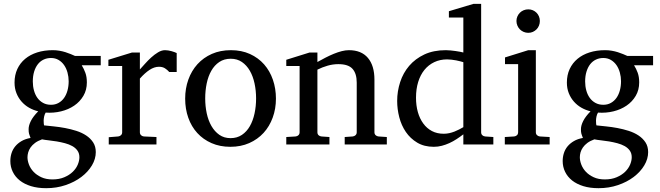

<svg xmlns="http://www.w3.org/2000/svg" viewBox="-20 -757 3459 1006"><path d="M396 66.9Q396 46.4 385.7 32Q375.5 17.6 358.6 8.3Q341.8 -1 320.6 -6.6Q299.3 -12.2 277.6 -15.9Q255.9 -19.5 235.4 -21.7Q214.8 -23.9 200.2 -26.9Q178.2 -19 163.6 -8.1Q148.9 2.9 140.1 15.6Q131.3 28.3 127.7 41.5Q124 54.7 124 66.9Q124 85 131.8 105.5Q139.6 126 155.8 143.1Q171.9 160.2 196.5 171.6Q221.2 183.1 254.9 183.1Q290.5 183.1 317.1 171.6Q343.8 160.2 361.3 143.1Q378.9 126 387.5 105.5Q396 85 396 66.9ZM339.8 -331.1Q339.8 -354.5 333.7 -376.7Q327.6 -398.9 315.9 -415.8Q304.2 -432.6 286.9 -442.9Q269.5 -453.1 247.1 -453.1Q226.1 -453.1 208.5 -444.8Q190.9 -436.5 178.5 -420.7Q166 -404.8 158.9 -381.8Q151.9 -358.9 151.9 -330.1Q151.9 -305.2 158 -283Q164.1 -260.7 176 -244.1Q188 -227.5 205.8 -217.8Q223.6 -208 247.1 -208Q269.5 -208 286.9 -217.8Q304.2 -227.5 315.9 -244.1Q327.6 -260.7 333.7 -283.2Q339.8 -305.7 339.8 -331.1ZM408.2 -415Q419.4 -397 427.2 -375.7Q435.1 -354.5 435.1 -325.2Q435.1 -285.6 417 -254.9Q398.9 -224.1 368.9 -203.6Q338.9 -183.1 300 -173.6Q261.2 -164.1 219.2 -167Q213.4 -157.2 211.2 -146Q209 -134.8 208.7 -125Q208.5 -115.2 209.5 -108.2Q210.4 -101.1 210.9 -100.1Q233.4 -97.7 262.2 -94.7Q291 -91.8 321 -86.2Q351.1 -80.6 380.1 -71.3Q409.2 -62 431.6 -47.1Q454.1 -32.2 468 -11Q481.9 10.3 481.9 40Q481.9 75.7 461.7 109.6Q441.4 143.6 406.2 170.2Q371.1 196.8 323.7 212.9Q276.4 229 222.2 229Q177.2 229 142.3 218.3Q107.4 207.5 83.5 188.5Q59.6 169.4 46.9 143.3Q34.2 117.2 34.2 86.9Q34.2 64.9 40.5 45.2Q46.9 25.4 60.1 9.5Q73.2 -6.3 93 -17.8Q112.8 -29.3 140.1 -34.2Q137.2 -42 135.3 -47.1Q133.3 -52.2 132.1 -56.9Q130.9 -61.5 130.4 -66.7Q129.9 -71.8 129.9 -80.1Q129.9 -99.6 141.8 -123.3Q153.8 -147 180.2 -173.8Q155.3 -179.7 132.8 -192.4Q110.4 -205.1 93.3 -224.4Q76.2 -243.7 66.2 -268.8Q56.2 -293.9 56.2 -324.2Q56.2 -363.8 70.8 -395.3Q85.4 -426.8 111.8 -448.7Q138.2 -470.7 175 -482.4Q211.9 -494.1 256.8 -494.1Q274.4 -494.1 291.3 -491.2Q308.1 -488.3 323 -483.6Q337.9 -479 350.6 -473.6Q363.3 -468.3 373 -463.9H507.8V-415Z M866.7 -379.9Q856.9 -391.1 844.2 -399.2Q831.5 -407.2 813 -407.2Q788.6 -407.2 763.7 -390.9Q738.8 -374.5 712.9 -345.2V-64Q712.9 -54.7 718.8 -48.8Q724.6 -43 733.9 -42L799.8 -39.1V0H549.8V-38.1L599.1 -42Q607.9 -43 614 -48.8Q620.1 -54.7 620.1 -64V-411.1H547.9V-443.8L671.9 -481.9H712.9V-393.1Q723.6 -404.8 739 -422.1Q754.4 -439.5 772 -455.6Q789.6 -471.7 808.3 -482.9Q827.1 -494.1 844.7 -494.1Q852.5 -494.1 861.3 -492.7Q870.1 -491.2 878.4 -489Q886.7 -486.8 893.8 -484.1Q900.9 -481.4 905.8 -479V-379.9Z M1321.8 -241.2Q1321.8 -282.2 1313.7 -319.8Q1305.7 -357.4 1289.1 -386.2Q1272.5 -415 1247.6 -432.1Q1222.7 -449.2 1189 -449.2Q1154.3 -449.2 1128.9 -432.1Q1103.5 -415 1087.2 -386.2Q1070.8 -357.4 1063 -319.8Q1055.2 -282.2 1055.2 -241.2Q1055.2 -200.7 1063.2 -163.1Q1071.3 -125.5 1087.9 -96.7Q1104.5 -67.9 1129.4 -50.5Q1154.3 -33.2 1188 -33.2Q1222.2 -33.2 1247.6 -50.3Q1272.9 -67.4 1289.3 -96.2Q1305.7 -125 1313.7 -162.6Q1321.8 -200.2 1321.8 -241.2ZM1425.8 -240.2Q1425.8 -187 1408.9 -140.9Q1392.1 -94.7 1361.1 -60.8Q1330.1 -26.9 1285.9 -7.3Q1241.7 12.2 1187 12.2Q1132.3 12.2 1088.4 -7.1Q1044.4 -26.4 1013.7 -60.1Q982.9 -93.8 966.6 -139.9Q950.2 -186 950.2 -240.2Q950.2 -293.5 966.8 -339.8Q983.4 -386.2 1014.6 -420.7Q1045.9 -455.1 1090.1 -474.6Q1134.3 -494.1 1189.9 -494.1Q1245.6 -494.1 1289.6 -474.1Q1333.5 -454.1 1363.8 -419.7Q1394 -385.3 1409.9 -339.1Q1425.8 -293 1425.8 -240.2Z M1786.1 0V-39.1L1828.1 -42Q1836.9 -43 1843 -48.8Q1849.1 -54.7 1849.1 -64V-324.2Q1849.1 -371.6 1827.1 -396.2Q1805.2 -420.9 1752.9 -420.9Q1724.1 -420.9 1696.3 -412.8Q1668.5 -404.8 1643.1 -392.1V-64Q1643.1 -54.7 1648.9 -48.8Q1654.8 -43 1664.1 -42L1706.1 -39.1V0H1480V-39.1L1528.8 -42Q1538.1 -43 1543.9 -48.8Q1549.8 -54.7 1549.8 -64V-411.1H1480V-443.8L1602.1 -481.9H1643.1V-432.1Q1664.1 -443.8 1685.8 -455.1Q1707.5 -466.3 1729 -475.1Q1750.5 -483.9 1770.5 -489Q1790.5 -494.1 1808.1 -494.1Q1873.5 -494.1 1907.7 -453.6Q1941.9 -413.1 1941.9 -339.8V-64Q1941.9 -54.7 1948 -48.8Q1954.1 -43 1962.9 -42L2006.8 -39.1V0Z M2407.7 -431.2Q2401.4 -433.1 2391.4 -435.8Q2381.3 -438.5 2369.9 -440.7Q2358.4 -442.9 2345.9 -444.3Q2333.5 -445.8 2322.8 -445.8Q2285.6 -445.8 2255.4 -431.4Q2225.1 -417 2203.9 -390.9Q2182.6 -364.7 2171.1 -327.6Q2159.7 -290.5 2159.7 -245.1Q2159.7 -204.1 2169.4 -169.7Q2179.2 -135.3 2197.8 -109.9Q2216.3 -84.5 2243.2 -70.3Q2270 -56.2 2304.7 -56.2Q2319.8 -56.2 2334 -59.3Q2348.1 -62.5 2361.3 -67.6Q2374.5 -72.8 2386.2 -78.9Q2397.9 -85 2407.7 -90.8ZM2407.7 0V-53.2Q2390.6 -40 2372.3 -28.1Q2354 -16.1 2334.7 -7.3Q2315.4 1.5 2295.2 6.8Q2274.9 12.2 2252.9 12.2Q2202.6 12.2 2166.3 -9.5Q2129.9 -31.2 2106.4 -65.7Q2083 -100.1 2072 -142.8Q2061 -185.5 2061 -228Q2061 -278.8 2076.7 -326.9Q2092.3 -375 2124 -412.1Q2155.8 -449.2 2203.6 -471.7Q2251.5 -494.1 2315.9 -494.1Q2327.6 -494.1 2341.3 -492.7Q2355 -491.2 2367.9 -489.5Q2380.9 -487.8 2391.4 -485.6Q2401.9 -483.4 2407.7 -481.9V-665H2332V-698.2L2460.9 -736.8H2501V-64Q2501 -54.7 2506.8 -48.8Q2512.7 -43 2522 -42L2564.9 -39.1V0Z M2625 0V-39.1L2673.8 -42Q2683.1 -43 2689 -48.8Q2694.8 -54.7 2694.8 -64V-420.9H2626V-456.1L2748 -494.1H2787.6V-64Q2787.6 -54.7 2793.7 -48.8Q2799.8 -43 2808.6 -42L2859.9 -39.1V0ZM2808.6 -647Q2808.6 -634.3 2804 -622.8Q2799.3 -611.3 2791 -603Q2782.7 -594.7 2771.7 -589.8Q2760.7 -585 2748 -585Q2735.4 -585 2723.9 -589.8Q2712.4 -594.7 2704.1 -603Q2695.8 -611.3 2690.9 -622.8Q2686 -634.3 2686 -647Q2686 -659.7 2690.9 -670.9Q2695.8 -682.1 2704.1 -690.4Q2712.4 -698.7 2723.9 -703.4Q2735.4 -708 2748 -708Q2760.7 -708 2771.7 -703.4Q2782.7 -698.7 2791 -690.4Q2799.3 -682.1 2804 -670.9Q2808.6 -659.7 2808.6 -647Z M3290 66.9Q3290 46.4 3279.8 32Q3269.5 17.6 3252.7 8.3Q3235.8 -1 3214.6 -6.6Q3193.4 -12.2 3171.6 -15.9Q3149.9 -19.5 3129.4 -21.7Q3108.9 -23.9 3094.2 -26.9Q3072.3 -19 3057.6 -8.1Q3043 2.9 3034.2 15.6Q3025.4 28.3 3021.7 41.5Q3018.1 54.7 3018.1 66.9Q3018.1 85 3025.9 105.5Q3033.7 126 3049.8 143.1Q3065.9 160.2 3090.6 171.6Q3115.2 183.1 3148.9 183.1Q3184.6 183.1 3211.2 171.6Q3237.8 160.2 3255.4 143.1Q3272.9 126 3281.5 105.5Q3290 85 3290 66.9ZM3233.9 -331.1Q3233.9 -354.5 3227.8 -376.7Q3221.7 -398.9 3210 -415.8Q3198.2 -432.6 3180.9 -442.9Q3163.6 -453.1 3141.1 -453.1Q3120.1 -453.1 3102.5 -444.8Q3085 -436.5 3072.5 -420.7Q3060.1 -404.8 3053 -381.8Q3045.9 -358.9 3045.9 -330.1Q3045.9 -305.2 3052 -283Q3058.1 -260.7 3070.1 -244.1Q3082 -227.5 3099.9 -217.8Q3117.7 -208 3141.1 -208Q3163.6 -208 3180.9 -217.8Q3198.2 -227.5 3210 -244.1Q3221.7 -260.7 3227.8 -283.2Q3233.9 -305.7 3233.9 -331.1ZM3302.2 -415Q3313.5 -397 3321.3 -375.7Q3329.1 -354.5 3329.1 -325.2Q3329.1 -285.6 3311 -254.9Q3293 -224.1 3262.9 -203.6Q3232.9 -183.1 3194.1 -173.6Q3155.3 -164.1 3113.3 -167Q3107.4 -157.2 3105.2 -146Q3103 -134.8 3102.8 -125Q3102.5 -115.2 3103.5 -108.2Q3104.5 -101.1 3105 -100.1Q3127.4 -97.7 3156.2 -94.7Q3185.1 -91.8 3215.1 -86.2Q3245.1 -80.6 3274.2 -71.3Q3303.2 -62 3325.7 -47.1Q3348.1 -32.2 3362.1 -11Q3376 10.3 3376 40Q3376 75.7 3355.7 109.6Q3335.4 143.6 3300.3 170.2Q3265.1 196.8 3217.8 212.9Q3170.4 229 3116.2 229Q3071.3 229 3036.4 218.3Q3001.5 207.5 2977.5 188.5Q2953.6 169.4 2940.9 143.3Q2928.2 117.2 2928.2 86.9Q2928.2 64.9 2934.6 45.2Q2940.9 25.4 2954.1 9.5Q2967.3 -6.3 2987.1 -17.8Q3006.8 -29.3 3034.2 -34.2Q3031.2 -42 3029.3 -47.1Q3027.3 -52.2 3026.1 -56.9Q3024.9 -61.5 3024.4 -66.7Q3023.9 -71.8 3023.9 -80.1Q3023.9 -99.6 3035.9 -123.3Q3047.9 -147 3074.2 -173.8Q3049.3 -179.7 3026.9 -192.4Q3004.4 -205.1 2987.3 -224.4Q2970.2 -243.7 2960.2 -268.8Q2950.2 -293.9 2950.2 -324.2Q2950.2 -363.8 2964.8 -395.3Q2979.5 -426.8 3005.9 -448.7Q3032.2 -470.7 3069.1 -482.4Q3106 -494.1 3150.9 -494.1Q3168.5 -494.1 3185.3 -491.2Q3202.1 -488.3 3217 -483.6Q3231.9 -479 3244.6 -473.6Q3257.3 -468.3 3267.1 -463.9H3401.9V-415Z"/></svg>

Font: Charis SIL Eur
Style: Regular
Weight: 400
Foundry: SIL International
Version: Version 5.000